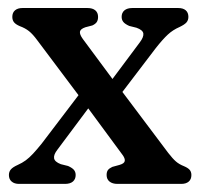

<svg xmlns="http://www.w3.org/2000/svg" viewBox="-20 -454 495 474"><path d="M190.4 -240.8 219.2 -215 121.9 -84.7Q112.1 -72.2 113.5 -63.4Q114.9 -54.5 130.1 -48.7L148.1 -44.2Q158.5 -39.5 162.7 -34.4Q166.8 -29.2 166.8 -21.9Q166.8 -11.8 160.1 -5.9Q153.3 0 140.4 0H27Q15.5 0 8.8 -5.8Q2 -11.5 2 -21.9Q2 -30.1 6.8 -35.7Q11.5 -41.3 23.9 -46.9Q34.7 -51.7 43.6 -58.2Q52.4 -64.7 61.6 -74.6Q70.7 -84.4 82.7 -99.2ZM184.4 -357.9 270 -242.4 278.2 -232.3 395.4 -76.4Q406.4 -62.2 414.4 -55.3Q422.3 -48.4 434.5 -43.6Q444.3 -39.4 448.4 -34.5Q452.5 -29.5 452.5 -21.9Q452.5 -11.3 445.9 -5.7Q439.3 0 427.5 0H270Q257.6 0 250.4 -5.8Q243.2 -11.6 243.2 -21.9Q243.2 -29.6 246.4 -34.1Q249.7 -38.5 257.3 -42L275.1 -46.9Q287 -50.3 288 -56.6Q289.1 -62.8 282.3 -71.9L188.1 -199.7L179.5 -211.4L71.7 -355Q61 -369.6 51.6 -377.1Q42.2 -384.6 29 -389.4Q18.9 -393.7 14.6 -399Q10.4 -404.3 10.4 -412.3Q10.4 -422.9 17.2 -428.6Q23.9 -434.2 35.4 -434.2H195.9Q208.6 -434.2 215.4 -428.4Q222.1 -422.6 222.1 -412.3Q222.1 -404.6 218.9 -399.6Q215.6 -394.7 208 -391.2L190.8 -386.7Q178.6 -382.5 177.4 -375.9Q176.2 -369.3 184.4 -357.9ZM263.9 -203 235.1 -228.8 325.2 -349.5Q335 -362.5 333.9 -371.2Q332.7 -379.9 317 -385.5L299 -390Q288.6 -394.7 284.5 -399.8Q280.3 -405 280.3 -412.3Q280.3 -422.6 287.2 -428.4Q294.1 -434.2 306.7 -434.2H420.1Q431.9 -434.2 438.5 -428.6Q445.1 -422.9 445.1 -412.3Q445.1 -404.3 440.4 -398.7Q435.6 -393.2 423.2 -387.3Q406.7 -380.1 394.4 -368.7Q382.1 -357.4 364.4 -335Z"/></svg>

Font: Fraunces 144pt S100 Black
Style: Regular
Weight: 900
Version: Version 1.000